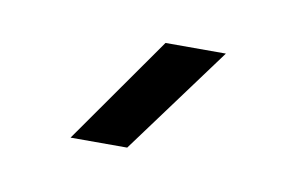

<svg xmlns="http://www.w3.org/2000/svg" viewBox="-31 -802 318 207"><g transform="rotate(10 127.5 -699.0)"><path d="M54.2 -640 137.3 -758.3H203.4L116.2 -640Z"/></g></svg>

Font: Big Shoulders Thin
Style: Regular
Weight: 100
Version: Version 2.002